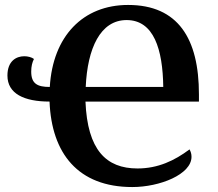

<svg xmlns="http://www.w3.org/2000/svg" viewBox="-20 -745 878 775"><path d="M514 10C625 10 753 -41 753 -112C753 -124 750 -133 745 -142C685 -97 618 -65 535 -65C408 -65 333 -140 325 -335H783V-364C783 -589 699 -725 497 -725C315 -725 193 -599 181 -394C131 -394 106 -407 106 -456C106 -477 110 -493 117 -507C108 -514 92 -518 78 -518C45 -518 10 -498 10 -440C10 -367 77 -335 180 -335C188 -126 295 10 514 10ZM639 -394H326C333 -550 385 -664 491 -664C601 -664 637 -546 639 -394Z"/></svg>

Font: Noto Serif SemiBold
Style: Regular
Weight: 600
Designer: Monotype Design Team
Foundry: Monotype Imaging Inc.
Version: Version 2.013